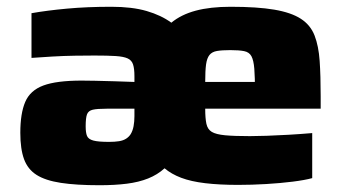

<svg xmlns="http://www.w3.org/2000/svg" viewBox="-20 -538 1015 567"><path d="M274 9Q205 9 159.5 2Q114 -5 88 -21.5Q62 -38 51 -68Q40 -98 40 -146Q40 -203 54.5 -237Q69 -271 108 -285.5Q147 -300 221 -300Q233 -300 260 -299.5Q287 -299 318.5 -298Q350 -297 377 -296V-313Q377 -335 373 -347.5Q369 -360 357 -365.5Q345 -371 321.5 -372.5Q298 -374 259 -374Q234 -374 201 -373.5Q168 -373 134 -371Q100 -369 73 -367V-499Q118 -507 177.5 -512.5Q237 -518 309 -518Q370 -518 413 -505.5Q456 -493 486 -471Q515 -495 558 -506.5Q601 -518 661 -518Q740 -518 790 -509.5Q840 -501 868.5 -482.5Q897 -464 909 -433Q921 -402 924 -358Q927 -314 927 -254V-217H586Q586 -189 589.5 -172.5Q593 -156 605.5 -148.5Q618 -141 645 -138.5Q672 -136 718 -136Q738 -136 767.5 -137Q797 -138 832 -140Q867 -142 902 -145V-12Q880 -6 844 -1.5Q808 3 766 5.5Q724 8 683 8Q628 8 586 3Q544 -2 515 -13Q486 -24 466 -41Q445 -22 417.5 -11Q390 0 354.5 4.5Q319 9 274 9ZM302 -119Q319 -119 331.5 -121Q344 -123 352.5 -128.5Q361 -134 366 -142Q372 -152 374.5 -165.5Q377 -179 377 -195V-217H295Q267 -217 254 -214Q241 -211 237 -200.5Q233 -190 233 -165Q233 -146 237 -136.5Q241 -127 255.5 -123Q270 -119 302 -119ZM733 -266Q733 -310 731 -335Q729 -360 722.5 -372Q716 -384 701 -387Q686 -390 660 -390Q636 -390 621 -387.5Q606 -385 598.5 -375.5Q591 -366 588.5 -347.5Q586 -329 586 -296H759Z"/></svg>

Font: Saira Expanded ExtraBold
Style: Regular
Weight: 800
Width: 7
Designer: Hector Gatti with collaboration of the Omnibus-Type team
Foundry: Omnibus-Type
Version: Version 1.101